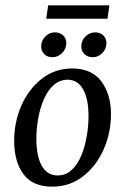

<svg xmlns="http://www.w3.org/2000/svg" viewBox="-20 -685 466 718"><path d="M175 13Q102 13 67.5 -34Q33 -81 33 -158Q33 -230 60.5 -291.5Q88 -353 137 -391Q186 -429 250 -429Q323 -429 359 -380.5Q395 -332 395 -259Q395 -188 367.5 -126Q340 -64 290.5 -25.5Q241 13 175 13ZM193 -29Q224 -28 246.5 -48Q269 -68 283 -101Q297 -134 304 -173.5Q311 -213 311 -251Q311 -315 291 -350.5Q271 -386 234 -387Q204 -387 181.5 -367.5Q159 -348 144.5 -315Q130 -282 123 -243Q116 -204 116 -167Q116 -101 136 -65.5Q156 -30 193 -29ZM153 -615 160 -665H389L382 -615ZM176 -471Q157 -471 145.5 -482.5Q134 -494 134 -512Q134 -533 149.5 -548.5Q165 -564 185 -564Q204 -564 216 -552.5Q228 -541 228 -524Q228 -502 212 -486.5Q196 -471 176 -471ZM327 -471Q308 -471 296 -482.5Q284 -494 284 -512Q284 -533 299.5 -548.5Q315 -564 336 -564Q355 -564 366.5 -552.5Q378 -541 378 -524Q378 -502 362.5 -486.5Q347 -471 327 -471Z"/></svg>

Font: Yrsa
Style: Italic
Weight: 400
Italic angle: -7.10001°
Designer: Anna Giedrys (Yrsa+Rasa design), David Brezina (Yrsa art-direction, Rasa art-direction, design)
Foundry: Rosetta Type Foundry
Version: Version 2.004